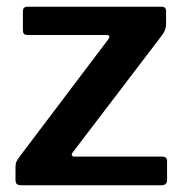

<svg xmlns="http://www.w3.org/2000/svg" viewBox="-20 -550 546 570"><path d="M30 -3.5C32.7 -1.2 37.3 0 44 0H459C470.3 0 476 -5.3 476 -16V-72C476 -80.7 471 -85 461 -85H202C196 -85 193 -87 193 -91C193 -93.7 194.3 -96.3 197 -99L460 -444C468.7 -455.3 473 -466.3 473 -477V-517C473 -525.7 468.7 -530 460 -530H61C52.3 -530 48 -525.3 48 -516V-462C48 -455.3 49.2 -451 51.5 -449C53.8 -447 58 -446 64 -446H295C301.7 -446 305 -444.3 305 -441C305 -439.7 304 -437.3 302 -434L42 -90C35.3 -81.3 31 -74.8 29 -70.5C27 -66.2 26 -60.3 26 -53V-17C26 -10.3 27.3 -5.8 30 -3.5Z"/></svg>

Font: Libre Franklin SemiBold
Style: Regular
Weight: 600
Designer: Pablo Impallari, Rodrigo Fuenzalida
Foundry: Impallari Type
Version: Version 1.002; ttfautohint (v1.5)